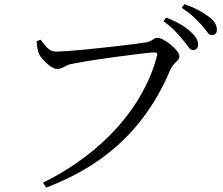

<svg xmlns="http://www.w3.org/2000/svg" viewBox="-20 -832 1040 897"><path d="M181.1 21.6Q289 -32.2 376.7 -98.5Q464.3 -164.7 531.6 -240.7Q598.8 -316.7 644.5 -399.6Q690.1 -482.4 713.2 -570.1Q716.6 -582 712.6 -584.5Q708.7 -587 700.7 -587Q690.2 -587 661.9 -583.9Q633.6 -580.8 594.9 -575.9Q556.2 -570.9 513.8 -565.1Q471.4 -559.3 431.7 -553.4Q391.9 -547.5 361.2 -542.2Q330.5 -536.8 316.5 -533.6Q295.7 -529.6 279.5 -519.7Q263.3 -509.8 248.2 -509.8Q233.3 -509.8 214.9 -522.8Q196.5 -535.8 181.4 -552.7Q166.4 -569.7 161.4 -582.2Q157.2 -593.3 154.8 -606Q152.4 -618.7 151.1 -639.2L170.2 -646.6Q182.5 -628.6 199.9 -609.7Q217.3 -590.9 243.7 -590.9Q258 -590.9 290.8 -593.2Q323.6 -595.4 367.6 -599.6Q411.6 -603.8 458.5 -609Q505.3 -614.2 548.3 -619Q591.3 -623.8 622.8 -628.2Q654.4 -632.6 666 -634.8Q679.1 -637.6 686.7 -642.4Q694.2 -647.2 700.5 -651.3Q706.7 -655.4 714.8 -655.4Q726.3 -655.4 743.6 -646.3Q760.8 -637.2 777.9 -623.2Q794.9 -609.2 806.5 -594.5Q818.1 -579.9 818.1 -569.6Q818.1 -559.1 810.3 -550.6Q802.5 -542 792.5 -531.8Q782.6 -521.6 775.1 -504.8Q723 -380.1 643.9 -276.5Q564.8 -172.9 454.2 -92.4Q343.7 -12 195.8 44.4ZM881.5 -597.8Q870.8 -597.8 860.7 -612.1Q850.6 -626.5 834.9 -645Q819.5 -664.5 797.9 -686.9Q776.4 -709.4 743.3 -732.9L756.1 -749.7Q795.3 -735.1 823.7 -718.1Q852.2 -701 870.8 -683.6Q889.8 -666.6 897.7 -652.3Q905.5 -638 905.5 -623.2Q905.5 -611.8 899.1 -604.8Q892.6 -597.8 881.5 -597.8ZM970.3 -667.9Q957.5 -667.9 948.2 -682.1Q938.8 -696.2 921.7 -715.2Q904.9 -733.8 884.5 -752.9Q864 -772.1 829.1 -795.8L841.6 -812.3Q880.3 -799.2 908.4 -783.9Q936.5 -768.5 955.4 -754.1Q975.9 -738.8 984.6 -723.6Q993.3 -708.5 993.3 -692.9Q993.3 -681.2 987.3 -674.6Q981.2 -667.9 970.3 -667.9Z"/></svg>

Font: Noto Serif SC ExtraLight
Style: Regular
Weight: 200
Designer: Ryoko NISHIZUKA 西塚涼子 (kana & ideographs); Frank Grießhammer (Latin, Greek & Cyrillic); Wenlong ZHANG 张文龙 (bopomofo); San
Foundry: Adobe
Version: Version 2.002-H1;hotconv 1.1.0;makeotfexe 2.6.0